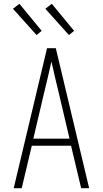

<svg xmlns="http://www.w3.org/2000/svg" viewBox="-20 -988 540 1008"><path d="M52 0 227 -735H273L448 0H406L353 -223H147L94 0ZM155 -260H345L291 -490Q280 -534 270 -577.5Q260 -621 250 -665Q240 -621 230 -577.5Q220 -534 209 -490ZM342 -804 218 -942 252 -968 369 -826ZM172 -804 48 -942 82 -968 199 -826Z"/></svg>

Font: Iosevka SS18 Extralight
Style: Regular
Weight: 200
Monospace: yes
Designer: Belleve Invis
Foundry: Belleve Invis
Version: Version 25.1.1; ttfautohint (v1.8.4)